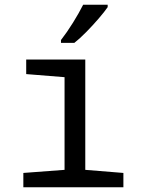

<svg xmlns="http://www.w3.org/2000/svg" viewBox="-20 -786 603 806"><path d="M78 0V-60L251 -73V-462L90 -475V-536H338V-73L498 -60V0ZM236 -618Q261 -650 286.5 -691Q312 -732 329 -766H432V-756Q419 -737 394.5 -708.5Q370 -680 342.5 -652Q315 -624 292 -606H236Z"/></svg>

Font: Noto Sans Mono SemiCondensed
Style: Regular
Weight: 400
Width: 4
Designer: Monotype Design Team
Foundry: Monotype Imaging Inc.
Version: Version 2.014